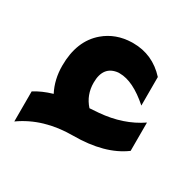

<svg xmlns="http://www.w3.org/2000/svg" viewBox="-119 -576 789 775"><g transform="rotate(30 275.5 -188.0)"><path d="M35 69V-71Q69 -93 117 -107Q90 -159 90 -223Q90 -339 161 -399Q213 -443 287 -445Q291 -445 293 -445Q384 -445 447 -376V-243Q369 -312 307 -312Q303 -312 300 -312Q234 -305 234 -227Q234 -170 271 -129L313 -132Q422 -141 501 -195V-63Q416 0 269 0Q132 0 35 69Z"/></g></svg>

Font: Tajawal ExtraBold
Style: Regular
Weight: 800
Designer: Boutros Fonts
Foundry: Created by Boutros International 2017
Version: Version 1.700